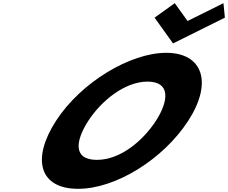

<svg xmlns="http://www.w3.org/2000/svg" viewBox="-20 -1172 1434 1207"><path d="M1393.7 -1061 1384.7 -1152 1159.1 -1040 1078.7 -1152 951.7 -1061 1067.8 -899ZM332.5 -413C176.4 -172 227.3 15 471.3 15C708.3 15 1007.4 -172 1163.5 -413C1319.6 -654 1254.1 -840 1025.1 -840C798.1 -840 488.6 -654 332.5 -413ZM535.5 -413C615.2 -536 762.8 -659 907.8 -659C1053.8 -659 1040.2 -536 960.5 -413C880.8 -290 739.2 -167 589.2 -167C435.2 -167 455.8 -290 535.5 -413Z"/></svg>

Font: Hussar
Style: BdWodka
Weight: 700
Foundry: Cannot Into Space Fonts
Version: Version 2.00